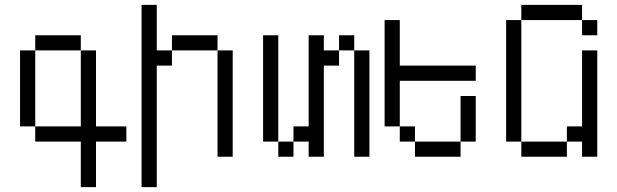

<svg xmlns="http://www.w3.org/2000/svg" viewBox="-20 -645 2540 790"><path d="M500 -62.5V-125H375V-437.5H312.5V-125H125V-62.5H312.5V125H375V-62.5ZM125 -125V-437.5H62.5V-125ZM125 -437.5H312.5V-500H125Z M562.5 -625Q562.5 -625 562.5 125H625Q625 125 625 -375H687.5V-437.5H625V-625ZM875 -437.5V0H937.5V-437.5ZM687.5 -437.5H875V-500H687.5Z M1125 -62.5V0H1187.5V-62.5ZM1125 -62.5V-500H1062.5V-62.5ZM1250 -62.5V0H1312.5Q1312.5 0 1312.5 -375H1375V-437.5H1312.5V-500H1250Q1250 -500 1250 -125H1187.5V-62.5ZM1437.5 -437.5V0H1500V-437.5ZM1375 -437.5H1437.5V-500H1375Z M1937.5 -312.5V-375H1625V-562.5H1562.5V-125H1625V-62.5H1687.5V0H1875V-62.5H1687.5V-125H1625V-312.5ZM1875 -62.5H1937.5V-250H1875Z M2437.5 -500V-562.5H2375V-500ZM2125 -62.5V0H2312.5V-62.5ZM2125 -62.5Q2125 -62.5 2125 -562.5H2062.5Q2062.5 -562.5 2062.5 -62.5ZM2375 -62.5V0H2437.5V-437.5H2375V-125H2312.5V-62.5ZM2125 -562.5H2375V-625H2125Z"/></svg>

Font: BFUnifontExMono
Style: Regular
Weight: 500
Version: Version 15.0.06